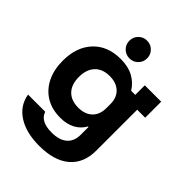

<svg xmlns="http://www.w3.org/2000/svg" viewBox="-255 -826 1160 1160"><g transform="rotate(45 325.0 -245.5)"><path d="M295 210Q182.5 210 112.1 164.6Q41.7 119.2 28.3 38.3H175Q195 100 290.8 100Q355.8 100 390.4 70.4Q425 40.8 425 -15V-81.7H420.8Q398.3 -41.7 358.8 -20.8Q319.2 0 264.2 0Q193.3 0 141.2 -31.2Q89.2 -62.5 60.4 -120Q31.7 -177.5 31.7 -255Q31.7 -371.7 96.2 -440.8Q160.8 -510 273.3 -510Q336.7 -510 381.2 -485.8Q425.8 -461.7 452.5 -418.3H487.5V-500H627.5V-363.3H559.2V-13.3Q559.2 93.3 490.8 151.7Q422.5 210 295 210ZM298.3 -120Q355.8 -120 388.3 -151.7Q420.8 -183.3 420.8 -238.3V-273.3Q420.8 -327.5 387.9 -358.8Q355 -390 298.3 -390Q237.5 -390 203.8 -354.2Q170 -318.3 170 -254.2Q170 -190 203.8 -155Q237.5 -120 298.3 -120ZM306.7 -549.2Q275 -549.2 252.9 -571.2Q230.8 -593.3 230.8 -625Q230.8 -656.7 252.9 -678.8Q275 -700.8 306.7 -700.8Q338.3 -700.8 360.4 -678.8Q382.5 -656.7 382.5 -625Q382.5 -593.3 360.4 -571.2Q338.3 -549.2 306.7 -549.2Z"/></g></svg>

Font: Funnel Display
Style: Bold
Weight: 700
Designer: NORD ID, Kristian Moeller
Foundry: Dicotype
Version: Version 1.000